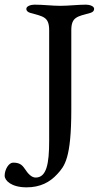

<svg xmlns="http://www.w3.org/2000/svg" viewBox="-89 -611 424 824"><path d="M217 -481C217 -539 243 -540 300 -556C309 -559 315 -564 315 -573C315 -585 295 -591 280 -591C246 -591 205 -586 170 -586C134 -586 98 -591 59 -591C44 -591 24 -585 24 -573C24 -564 31 -559 40 -556C97 -540 122 -539 122 -481V-6C122 91 111 151 64 151C47 151 32 136 17 113C5 95 -7 87 -33 87C-51 87 -69 116 -69 143C-69 164 -40 193 25 193C84 193 125 171 157 136C188 102 217 70 217 -140Z"/></svg>

Font: EB Garamond SC 08
Style: Regular
Weight: 400
Version: Version 0.016